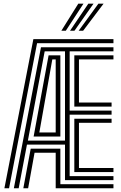

<svg xmlns="http://www.w3.org/2000/svg" viewBox="-20 -1010 651 1030"><path d="M3.6 0 159 -800H588.6V-778.3H178.9L28.6 0ZM54.3 0 199.8 -756.5H588.6V-734.8H353.7V-416.5H578.6V-394.8H353.7V-65.2H588.6V-43.5H328.7V-234.1H124.6L80.2 0ZM105.1 0 144.7 -212.3H303.8V-21.7H588.6V0H278.8V-190.6H165.4L130.9 0ZM129.6 -255.8H328.7V-734.8H219.7ZM160.4 -277.6 240.7 -713.1H303.8V-277.6ZM191 -299.3H278.8V-691.3H260.6ZM378.7 -438.2V-713.1H588.6V-691.3H403.6V-460H578.6V-438.2ZM378.7 -86.9V-373H578.6V-351.3H403.6V-108.7H588.6V-86.9ZM309.1 -845 400 -990.3H427.8L333 -845ZM401.9 -845 507.9 -990.3H535.6L425.9 -845ZM355.6 -845 453.9 -990.3H481.7L379.3 -845Z"/></svg>

Font: Big Shoulders Inline Thin
Style: Regular
Weight: 100
Designer: Patric King
Foundry: XO Type Co
Version: Version 2.002